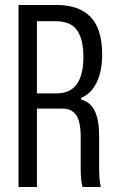

<svg xmlns="http://www.w3.org/2000/svg" viewBox="-20 -749 452 769"><path d="M54.2 0V-729H207Q296.9 -729 343 -680.9Q389.2 -632.8 389.2 -529.8Q389.2 -464.8 367.4 -419.4Q345.7 -374 305.2 -356.9V-350.1Q341.8 -340.8 359.4 -304.9Q377 -269 377 -203.1V-73.2Q377 -29.3 383.8 0H311Q303.2 -22.9 303.2 -74.2V-200.2Q303.2 -261.7 285.2 -287.8Q267.1 -314 231.9 -314H127.9V0ZM127.9 -375H207Q314 -375 314 -521Q314 -591.3 288.8 -627.7Q263.7 -664.1 202.1 -664.1H127.9Z"/></svg>

Font: Lumene Sans Condensed
Style: Regular
Weight: 400
Width: 3
Designer: Deni Anggara
Version: Version 1.003;Glyphs 3.1.2 (3151)